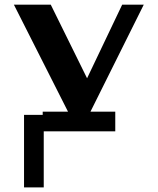

<svg xmlns="http://www.w3.org/2000/svg" viewBox="-20 -525 682 830"><path d="M301.8 12.7 40.1 -504.7H199.5L370.4 -158.3L341.5 -155.4L508.1 -504.7H601.4L343.7 12.7ZM83.9 -28.5H169.1V285.2H83.9ZM164.6 42.7V-42.4H478.3V42.7Z"/></svg>

Font: Russolo 10pt ExtraLight
Style: Regular
Weight: 200
Designer: Micah Stupak-Hahn
Version: Version 1.000